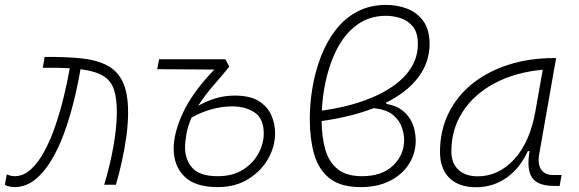

<svg xmlns="http://www.w3.org/2000/svg" viewBox="-24 -762 2388 792"><path d="M405.8 0Q430.2 -80.1 444.1 -159.7Q458 -239.3 458 -298.8Q458 -357.4 445.6 -393.8Q433.1 -430.2 400.6 -449.5Q368.2 -468.8 308.1 -476.6Q296.9 -411.1 280 -342.8Q263.2 -274.4 240 -211.4Q216.8 -148.4 186.5 -98.6Q156.2 -48.8 118.7 -19.5Q81.1 9.8 35.2 9.8Q27.3 9.8 15.9 7.6Q4.4 5.4 -3.9 0.5L3.9 -42.5Q16.6 -37.6 23.9 -36.4Q31.2 -35.2 36.1 -35.2Q72.8 -35.2 103.8 -63.7Q134.8 -92.3 160.2 -139.9Q185.5 -187.5 205.3 -246.1Q225.1 -304.7 239.7 -365.5Q254.4 -426.3 263.7 -480.5Q239.7 -481.9 211.9 -482.4Q184.1 -482.9 152.3 -482.4L160.2 -527.3Q245.1 -527.8 309.3 -521.5Q373.5 -515.1 417 -492.7Q460.4 -470.2 482.4 -424.1Q504.4 -377.9 504.4 -298.8Q504.4 -251.5 497.1 -198.5Q489.7 -145.5 478.3 -94.2Q466.8 -43 454.1 0Z M874 9.8Q781.2 9.8 736.8 -33.9Q692.4 -77.6 692.4 -149.4Q692.4 -214.4 731 -297.4Q769.5 -380.4 859.9 -475.1L624.5 -476.6L632.3 -517.6H905.8L921.9 -487.3Q893.6 -452.1 857.2 -410.4Q820.8 -368.7 793.5 -325.7Q826.7 -344.2 864 -356Q901.4 -367.7 945.3 -367.7Q1007.3 -367.7 1043.5 -345Q1079.6 -322.3 1095.2 -286.9Q1110.8 -251.5 1110.8 -212.4Q1110.8 -158.2 1082 -107.2Q1053.2 -56.2 1000 -23.2Q946.8 9.8 874 9.8ZM766.1 -276.9Q751 -242.2 745.1 -209.7Q739.3 -177.2 739.3 -154.8Q739.3 -103.5 769.5 -69.3Q799.8 -35.2 874 -35.2Q936 -35.2 978.3 -62Q1020.5 -88.9 1042.2 -129.4Q1064 -169.9 1064 -210.9Q1064 -273.4 1025.9 -298.3Q987.8 -323.2 934.1 -323.2Q888.2 -323.2 843.8 -309.8Q799.3 -296.4 766.1 -276.9Z M1569.3 -338.9V-333.5Q1608.9 -326.7 1632.8 -308.8Q1656.7 -291 1669.4 -268.3Q1682.1 -245.6 1686.5 -222.9Q1690.9 -200.2 1690.9 -182.6Q1690.9 -130.4 1663.6 -86.4Q1636.2 -42.5 1585.2 -16.4Q1534.2 9.8 1463.4 9.8Q1380.4 9.8 1334.7 -27.1Q1289.1 -64 1271.5 -127.2Q1253.9 -190.4 1253.9 -269Q1253.9 -299.8 1256.3 -332Q1258.8 -364.3 1264.6 -398.9Q1276.4 -468.8 1300.5 -530.5Q1324.7 -592.3 1361.8 -639.9Q1398.9 -687.5 1450.7 -714.6Q1502.4 -741.7 1568.8 -741.7Q1616.2 -741.7 1657 -725.6Q1697.8 -709.5 1722.9 -674.1Q1748 -638.7 1748 -580.6Q1748 -505.4 1701.9 -443.8Q1655.8 -382.3 1569.3 -338.9ZM1303.7 -305.7Q1425.3 -322.8 1514.2 -361.1Q1603 -399.4 1651.4 -454.8Q1699.7 -510.3 1699.7 -579.6Q1699.7 -627.9 1678.7 -653.1Q1657.7 -678.2 1627.4 -687.5Q1597.2 -696.8 1568.4 -696.8Q1499 -696.8 1447.5 -658.7Q1396 -620.6 1362.8 -553.5Q1329.6 -486.3 1314 -398.9Q1305.7 -353 1303.7 -305.7ZM1517.6 -315.9Q1424.8 -279.8 1302.7 -262.7Q1303.2 -197.8 1317.6 -146.2Q1332 -94.7 1368.2 -64.9Q1404.3 -35.2 1469.7 -35.2Q1551.3 -35.2 1597.2 -78.9Q1643.1 -122.6 1643.1 -185.1Q1643.1 -207.5 1634 -235.8Q1625 -264.2 1598.1 -287.1Q1571.3 -310.1 1517.6 -315.9Z M1939.5 10.3Q1868.7 10.3 1829.8 -27.8Q1791 -65.9 1791 -135.3Q1791 -223.1 1826.2 -294.7Q1861.3 -366.2 1924.8 -417Q1988.3 -467.8 2074.2 -495.1Q2160.2 -522.5 2261.2 -522.5H2270L2200.2 -126Q2192.9 -85.4 2208.3 -62.7Q2223.6 -40 2258.3 -40H2292.5L2284.7 4.9H2261.7Q2193.8 4.9 2170.7 -29.5Q2147.5 -64 2160.6 -138.7H2153.3Q2120.1 -66.9 2064.7 -28.3Q2009.3 10.3 1939.5 10.3ZM1946.8 -34.7Q2032.7 -34.7 2097.7 -105.5Q2162.6 -176.3 2185.1 -306.2L2214.8 -474.6Q2099.6 -463.4 2015.1 -418Q1930.7 -372.6 1884.3 -300.5Q1837.9 -228.5 1837.9 -137.7Q1837.9 -88.9 1866.7 -61.8Q1895.5 -34.7 1946.8 -34.7Z"/></svg>

Font: Cascadia Mono ExtraLight
Style: Italic
Weight: 200
Italic angle: -10°
Monospace: yes
Designer: Aaron Bell
Foundry: Saja Typeworks
Version: Version 2404.023; ttfautohint (v1.8.4)